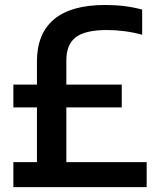

<svg xmlns="http://www.w3.org/2000/svg" viewBox="-20 -770 650 790"><path d="M35 0V-103H132V-328H35V-422H132V-517Q132 -631.5 202.2 -690.5Q272.5 -749.5 412.5 -749.5Q497 -749.5 565 -730.5V-627Q531 -636.5 493.5 -641.5Q456 -646.5 421 -646.5Q331 -646.5 292 -617Q253 -587.5 253 -521V-422H481V-328H253V-103H583.5V0Z"/></svg>

Font: Encode Sans Semi Condensed SemiBold
Style: Regular
Weight: 600
Width: 4
Designer: Multiple Designers
Foundry: Impallari Type
Version: Version 3.000; ttfautohint (v1.8.3) -l 8 -r 50 -G 200 -x 14 